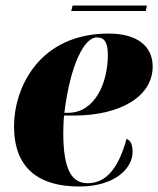

<svg xmlns="http://www.w3.org/2000/svg" viewBox="-20 -668 575 698"><path d="M239 -628H510L514 -648H244ZM268 10C400 10 462 -58 462 -115C462 -147 452 -159 440 -163C414 -68 372 -2 299 -2C243 -2 210 -46 210 -186C210 -195 211 -236 213 -248H250C415 -248 535 -316 535 -426C535 -501 478 -546 375 -546C121 -546 31 -347 31 -209C31 -56 121 10 268 10ZM228 -258H214C236 -436 287 -532 332 -532C360 -532 372 -514 372 -468C372 -365 324 -258 228 -258Z"/></svg>

Font: Noto Serif Display SemiCondensed Black
Style: Italic
Weight: 900
Width: 4
Italic angle: -12°
Designer: Monotype Design Team
Foundry: Monotype Imaging Inc.
Version: Version 2.009